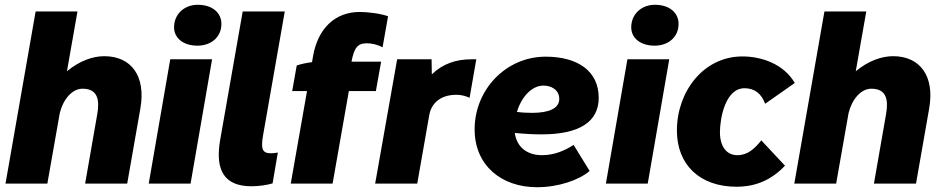

<svg xmlns="http://www.w3.org/2000/svg" viewBox="-20 -768 3935 803"><path d="M3 0H178L230 -295C244 -353 282 -397 325 -397C389 -397 397 -350 387 -292L336 0H512L567 -314C591 -450 529 -533 416 -533C369 -533 313 -514 260 -470L304 -720H129Z M602 0H777L867 -520H692ZM806 -577C862 -577 906 -612 906 -668C906 -714 869 -748 807 -748C751 -748 708 -709 708 -654C708 -609 746 -577 806 -577Z M1032 11C1063 11 1096 6 1120 -1L1142 -130C1133 -128 1122 -127 1113 -127C1076 -127 1071 -146 1080 -201L1171 -720H995L901 -184C878 -53 920 11 1032 11Z M1221 -494 1202 -387H1264L1196 0H1371L1439 -387H1552L1574 -510H1450C1461 -566 1474 -587 1514 -587C1534 -587 1558 -582 1580 -570L1603 -700C1573 -711 1519 -718 1485 -718C1380 -718 1309 -648 1289 -532L1285 -508C1261 -505 1237 -500 1221 -494Z M1549 0H1725L1775 -285C1784 -340 1828 -376 1901 -371C1919 -369 1933 -364 1944 -359L1972 -520H1951C1887 -520 1831 -501 1786 -457L1785 -520H1641Z M2226 15C2316 15 2402 -15 2446 -53L2379 -162C2342 -138 2298 -119 2247 -119C2188 -119 2142 -149 2133 -212C2174 -208 2211 -206 2245 -206C2401 -206 2484 -257 2484 -359C2484 -471 2396 -531 2262 -531C2096 -531 1965 -393 1965 -227C1965 -77 2076 15 2226 15ZM2142 -300C2160 -361 2203 -410 2253 -410C2285 -410 2319 -393 2319 -354C2319 -315 2277 -296 2205 -296C2184 -296 2163 -297 2142 -300Z M2514 0H2689L2779 -520H2604ZM2718 -577C2774 -577 2818 -612 2818 -668C2818 -714 2781 -748 2719 -748C2663 -748 2620 -709 2620 -654C2620 -609 2658 -577 2718 -577Z M3060 13C3143 13 3208 -17 3263 -75L3164 -181C3136 -146 3107 -119 3064 -119C3018 -119 2991 -156 2991 -215C2991 -272 3013 -399 3094 -399C3136 -399 3165 -376 3180 -334L3304 -421C3258 -500 3166 -532 3085 -532C2922 -532 2811 -385 2811 -222C2811 -78 2908 13 3060 13Z M3302 0H3477L3529 -295C3543 -353 3581 -397 3624 -397C3688 -397 3696 -350 3686 -292L3635 0H3811L3866 -314C3890 -450 3828 -533 3715 -533C3668 -533 3612 -514 3559 -470L3603 -720H3428Z"/></svg>

Font: Fixel Text 20240404 ExtraBold
Style: Italic
Weight: 800
Width: 4
Italic angle: -10°
Designer: AlfaBravo + MacPaw
Foundry: Kyrylo Tkachov, Marchela Mozhyna, Serhii Makarenko, Maria Weinstein, Zakhar Kryvoshyya
Version: Version 1.211;Glyphs 3.2 (3225)